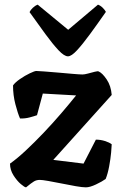

<svg xmlns="http://www.w3.org/2000/svg" viewBox="-20 -805 539 825"><path d="M92 0Q86 0 69.5 -14Q53 -28 38 -51.5Q23 -75 23 -102Q53 -123 90.5 -158Q128 -193 167.5 -234.5Q207 -276 243 -318Q279 -360 307 -395L164 -403L139 -310Q128 -306 107.5 -300.5Q87 -295 66 -296Q56 -319 46 -357.5Q36 -396 36 -438Q45 -451 66 -465.5Q87 -480 108 -490Q129 -500 136 -500Q143 -500 170 -498Q197 -496 231 -493Q265 -490 294 -487.5Q323 -485 335 -485Q343 -485 358 -489Q373 -493 386.5 -496.5Q400 -500 404 -498Q420 -491 438.5 -463.5Q457 -436 460 -397L209 -118L339 -102L392 -205Q412 -205 431 -199Q450 -193 460 -185Q460 -177 457.5 -149.5Q455 -122 449 -90Q443 -58 434 -36Q419 -25 392.5 -12.5Q366 0 349 0Q334 0 305.5 -5Q277 -10 245 -16.5Q213 -23 187 -27.5Q161 -32 151 -32Q137 -32 126 -25.5Q115 -19 92 0ZM272 -563Q256 -563 231.5 -589Q207 -615 175.5 -658Q144 -701 107 -753Q111 -762 121 -771.5Q131 -781 142 -785L273 -677L401 -785Q412 -781 421.5 -771.5Q431 -762 435 -754Q398 -701 366.5 -658Q335 -615 311 -589Q287 -563 272 -563Z"/></svg>

Font: Texturina ExtraBold
Style: Regular
Weight: 800
Designer: Guillermo Torres Carreño
Foundry: Omnibus-Type
Version: Version 1.002; ttfautohint (v1.8.3)